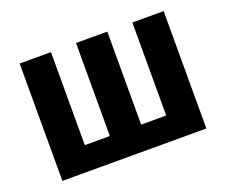

<svg xmlns="http://www.w3.org/2000/svg" viewBox="-92 -666 951 807"><g transform="rotate(-20 383.0 -262.5)"><path d="M61 0V-525H201V-109H313V-525H453V-109H565V-525H705V0Z"/></g></svg>

Font: IBM Plex Sans Condensed
Style: Bold
Weight: 700
Width: 3
Designer: Mike Abbink, Paul van der Laan, Pieter van Rosmalen
Foundry: Bold Monday
Version: Version 3.201